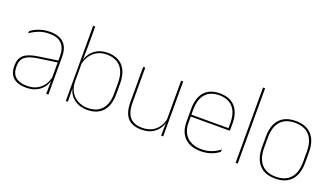

<svg xmlns="http://www.w3.org/2000/svg" viewBox="-61 -1123 2775 1594"><g transform="rotate(20 1326.0 -326.0)"><path d="M377 0 379 -128 377.5 -131.5V-292V-334.5Q377.5 -404.5 342.2 -441.2Q307 -478 233.5 -478Q179 -478 136 -460.2Q93 -442.5 63.5 -420L66 -441Q81.5 -453 105.2 -465.5Q129 -478 161.2 -486.5Q193.5 -495 233.5 -495Q275 -495 305.5 -484.2Q336 -473.5 356.2 -453Q376.5 -432.5 386.2 -402.8Q396 -373 396 -335V0ZM200 9.5Q127.5 9.5 88.2 -24.2Q49 -58 49 -123V-134.5Q49 -192.5 85 -224.2Q121 -256 205.5 -268.5L386.5 -295.5L387 -278.5L209 -252.5Q134 -241.5 100.8 -214.5Q67.5 -187.5 67.5 -135.5V-124Q67.5 -66.5 102.2 -36.8Q137 -7 202.5 -7Q254.5 -7 291.8 -27.2Q329 -47.5 351.5 -82.2Q374 -117 380.5 -160.5L390 -142H384Q380 -102.5 358 -67.8Q336 -33 296.5 -11.8Q257 9.5 200 9.5Z M739 9.5Q689 9.5 649.2 -11Q609.5 -31.5 586 -68.5Q562.5 -105.5 562 -155.5H556L567 -172Q570 -117.5 594.2 -80.8Q618.5 -44 656.8 -25.5Q695 -7 740 -7Q820 -7 863 -55.5Q906 -104 906 -196V-288.5Q906 -381 863.2 -429.8Q820.5 -478.5 738.5 -478.5Q692.5 -478.5 656 -459Q619.5 -439.5 596 -404.5Q572.5 -369.5 565 -323L556 -341.5H561.5Q566.5 -384 589.2 -418.8Q612 -453.5 650.5 -474.2Q689 -495 740.5 -495Q830 -495 877.2 -441.8Q924.5 -388.5 924.5 -288.5V-196Q924.5 -96 876.8 -43.2Q829 9.5 739 9.5ZM550 0V-664.5H568.5V-494.5L566.5 -356L567 -346.5V-138L566 -130.5L568.5 0Z M1075.5 -485.5V-175.5Q1075.5 -123 1089.8 -85.2Q1104 -47.5 1136 -27.2Q1168 -7 1221.5 -7Q1271.5 -7 1308 -26.8Q1344.5 -46.5 1366.8 -81.2Q1389 -116 1395.5 -160.5L1404.5 -141.5H1399Q1394.5 -101 1372.8 -66.5Q1351 -32 1312.8 -11.2Q1274.5 9.5 1220.5 9.5Q1160.5 9.5 1124.5 -12.8Q1088.5 -35 1072.8 -76.2Q1057 -117.5 1057 -174.5V-485.5ZM1410.5 -485.5V0H1392L1394 -127H1392V-485.5Z M1743 9.5Q1651.5 9.5 1601 -40.2Q1550.5 -90 1550.5 -180.5V-292.5Q1550.5 -392.5 1597.2 -444.8Q1644 -497 1733 -497Q1791.5 -497 1832.2 -473.5Q1873 -450 1894 -405.2Q1915 -360.5 1915 -296.5V-279.5Q1915 -268.5 1914.8 -257.5Q1914.5 -246.5 1913.5 -233H1896.5Q1896.5 -250.5 1896.5 -266.5Q1896.5 -282.5 1896.5 -296Q1896.5 -355.5 1877.8 -396.5Q1859 -437.5 1822.5 -459Q1786 -480.5 1733 -480.5Q1653 -480.5 1611 -432.5Q1569 -384.5 1569 -292.5V-243.5V-239.5V-181Q1569 -140 1580.8 -108Q1592.5 -76 1615 -53.8Q1637.5 -31.5 1670 -19.8Q1702.5 -8 1743.5 -8Q1791 -8 1831 -22.8Q1871 -37.5 1906 -65L1903.5 -43Q1874 -19 1833 -4.8Q1792 9.5 1743 9.5ZM1559 -233V-249.5H1907V-233Z M2050.5 0V-664.5H2069V0Z M2402.5 11.5Q2309 11.5 2260.5 -42.5Q2212 -96.5 2212 -197.5V-289Q2212 -390 2260.8 -443.5Q2309.5 -497 2402.5 -497Q2495.5 -497 2544.2 -443.5Q2593 -390 2593 -289V-197.5Q2593 -96.5 2544.2 -42.5Q2495.5 11.5 2402.5 11.5ZM2402.5 -5Q2486 -5 2530.2 -54.5Q2574.5 -104 2574.5 -197.5V-289Q2574.5 -382 2530.5 -431.2Q2486.5 -480.5 2402.5 -480.5Q2318.5 -480.5 2274.5 -431.2Q2230.5 -382 2230.5 -289V-197.5Q2230.5 -104 2274.5 -54.5Q2318.5 -5 2402.5 -5Z"/></g></svg>

Font: Anek Odia Medium Thin
Style: Regular
Weight: 250
Version: Version 1.003